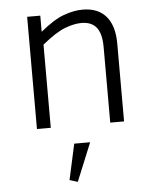

<svg xmlns="http://www.w3.org/2000/svg" viewBox="-53 -542 669 830"><g transform="rotate(-5 281.5 -127.0)"><path d="M326 -440Q295 -440 255 -425Q215 -410 155 -361V0H95V-487H152V-417Q210 -465 254 -481Q298 -497 336 -497Q403 -497 438 -456Q473 -415 473 -338V0H413V-327Q413 -386 391.5 -413Q370 -440 326 -440ZM251 243 216 232 250 77H319Z"/></g></svg>

Font: Inria Sans Light
Style: Regular
Weight: 300
Designer: Black Foundry Team
Foundry: Black Foundry
Version: Version 1.2; ttfautohint (v1.8.3)